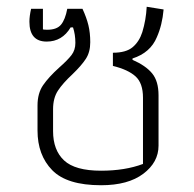

<svg xmlns="http://www.w3.org/2000/svg" viewBox="-20 -538 573 568"><path d="M91 -152V-226Q91 -262 107.5 -286Q124 -310 155 -338Q180 -360 191.5 -375Q203 -390 203 -411Q203 -436 196 -457H189Q164 -415 118 -415Q67 -415 67 -474Q67 -490 72 -512H107V-451Q111 -450 120 -450Q148 -450 160.5 -465Q173 -480 179 -512H224Q236 -486 241.5 -463.5Q247 -441 247 -413Q247 -384 234 -364Q221 -344 194 -318Q166 -292 151.5 -270Q137 -248 137 -215V-150Q137 -94 169.5 -63.5Q202 -33 279 -33Q350 -33 403 -53V-249Q403 -292 381 -312Q359 -332 314 -343V-382Q353 -382 372.5 -398.5Q392 -415 401 -443Q412 -479 414 -518L464 -510Q460 -464 444 -428Q425 -382 372 -365V-361Q411 -344 430 -321Q449 -298 449 -256V-107Q449 -58 404 -24Q359 10 279 10Q178 10 134.5 -34.5Q91 -79 91 -152Z"/></svg>

Font: Athiti Light
Style: Regular
Weight: 300
Designer: CadsonDemak Team
Foundry: CadsonDemak
Version: Version 1.033